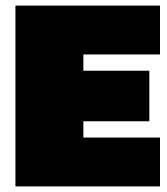

<svg xmlns="http://www.w3.org/2000/svg" viewBox="-20 -664 595 684"><path d="M35 0V-644H550V-470H277V-412H512V-232H277V-174H550V0Z"/></svg>

Font: Kanit Black
Style: Regular
Weight: 900
Designer: Katatrad Team
Foundry: CadsonDemak
Version: Version 2.000; ttfautohint (v1.8.3)